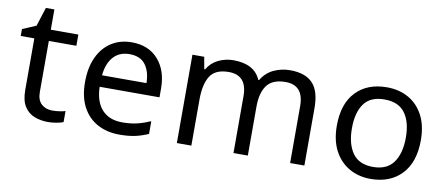

<svg xmlns="http://www.w3.org/2000/svg" viewBox="-61 -877 2601 1120"><g transform="rotate(10 1239.5 -317.5)"><path d="M273.4 -60.5Q293.5 -60.5 315.9 -63.7Q338.4 -66.9 350.6 -71.3V-5.9Q336.9 0.5 310.3 5.1Q283.7 9.8 260.3 9.8Q217.3 9.8 180.2 -4.4Q143.1 -18.6 120.4 -53.7Q97.7 -88.9 97.7 -152.3V-457H17.1V-498L97.7 -532.2L133.3 -643.6H183.6V-523.4H346.7V-457H183.6V-154.3Q183.6 -106.9 209 -83.7Q234.4 -60.5 273.4 -60.5Z M662.6 -533.2Q762.2 -533.2 819.3 -468.5Q876.5 -403.8 876.5 -296.9V-245.1H522Q524.4 -156.7 567.1 -110.1Q609.9 -63.5 687 -63.5Q736.3 -63.5 774.7 -72.8Q813 -82 853.5 -99.6V-24.4Q813.5 -6.8 774.9 1.5Q736.3 9.8 683.1 9.8Q609.4 9.8 553 -20.8Q496.6 -51.3 464.8 -110.8Q433.1 -170.4 433.1 -257.8Q433.1 -343.8 461.9 -405.5Q490.7 -467.3 542.5 -500.2Q594.2 -533.2 662.6 -533.2ZM661.6 -462.9Q601.1 -462.9 565.9 -423.3Q530.8 -383.8 523.9 -313.5H787.1Q786.6 -380.4 756.3 -421.6Q726.1 -462.9 661.6 -462.9Z M1600.1 -533.2Q1689.5 -533.2 1733.6 -487.5Q1777.8 -441.9 1777.8 -340.8V0H1693.4V-336.9Q1693.4 -460.9 1585.9 -460.9Q1509.3 -460.9 1476.1 -416.7Q1442.9 -372.6 1442.9 -289.1V0H1357.9V-336.9Q1357.9 -460.9 1249.5 -460.9Q1169.9 -460.9 1139.2 -412.1Q1108.4 -363.3 1108.4 -271.5V0H1022.5V-523.4H1092.3L1105 -452.1H1109.9Q1134.3 -493.2 1176 -513.2Q1217.8 -533.2 1265.1 -533.2Q1388.7 -533.2 1426.3 -445.3H1431.2Q1457.5 -490.2 1502.9 -511.7Q1548.3 -533.2 1600.1 -533.2Z M2421.4 -262.7Q2421.4 -132.3 2353.8 -61.3Q2286.1 9.8 2170.9 9.8Q2099.6 9.8 2043.7 -22.2Q1987.8 -54.2 1955.8 -115Q1923.8 -175.8 1923.8 -262.7Q1923.8 -392.6 1991 -462.9Q2058.1 -533.2 2173.8 -533.2Q2246.6 -533.2 2302.5 -501.5Q2358.4 -469.7 2389.9 -409.4Q2421.4 -349.1 2421.4 -262.7ZM2013.2 -262.7Q2013.2 -169.9 2051.5 -115.7Q2089.8 -61.5 2172.9 -61.5Q2255.4 -61.5 2293.9 -115.7Q2332.5 -169.9 2332.5 -262.7Q2332.5 -356 2293.7 -408.4Q2254.9 -460.9 2171.9 -460.9Q2088.9 -460.9 2051 -408.4Q2013.2 -356 2013.2 -262.7Z"/></g></svg>

Font: Lunasima
Style: Regular
Weight: 400
Designer: The DocRepair Project, Monotype Design Team
Foundry: Google
Version: Version 2.009